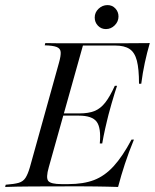

<svg xmlns="http://www.w3.org/2000/svg" viewBox="-38 -742 614 762"><path d="M-17.7 0 -15.3 -8.9Q18.5 -11.3 36.3 -16.5Q54 -21.8 63.3 -36.3Q72.6 -50.8 80.6 -78.2L196 -492.7Q204 -521 202.8 -535.5Q201.6 -550 186.7 -555.6Q171.8 -561.3 139.5 -562.1L141.9 -571Q163.7 -570.2 200 -570.2Q236.3 -570.2 286.3 -570.2Q327.4 -570.2 365.3 -570.2Q403.2 -570.2 437.1 -570.2Q471 -570.2 500.8 -570.6Q530.6 -571 556.5 -571Q545.2 -532.3 536.7 -492.7Q528.2 -453.2 522.6 -409.7H513.7Q513.7 -468.5 505.2 -501.2Q496.8 -533.9 476.2 -547.6Q455.6 -561.3 418.5 -561.3H291.1L155.6 -78.2Q143.5 -36.3 153.6 -23.8Q163.7 -11.3 206.5 -11.3H233.1Q292.7 -11.3 335.1 -27.4Q377.4 -43.5 412.9 -82.3Q448.4 -121 483.9 -187.9H493.5Q472.6 -137.1 457.7 -91.5Q442.7 -46 430.6 0Q409.7 -0.8 387.5 -1.2Q365.3 -1.6 341.1 -2Q316.9 -2.4 290.3 -2.4Q263.7 -2.4 234.7 -2.4Q150.8 -2.4 87.5 -2Q24.2 -1.6 -17.7 0ZM186.3 -283.1 188.7 -291.9H353.2L350.8 -283.1ZM358.1 -172.6Q363.7 -234.7 345.6 -258.9Q327.4 -283.1 275 -283.1L277.4 -291.9Q313.7 -291.9 337.5 -301.6Q361.3 -311.3 379.8 -335.1Q398.4 -358.9 417.7 -401.6H426.6Q424.2 -393.5 417.7 -374.2Q411.3 -354.8 404.8 -331Q398.4 -307.3 392.7 -287.1Q389.5 -275 386.3 -260.9Q383.1 -246.8 379.4 -231.5Q375.8 -216.1 373 -201.2Q370.2 -186.3 367.7 -172.6ZM382.3 -626.6Q363.7 -626.6 350.8 -639.9Q337.9 -653.2 337.9 -672.6Q337.9 -692.7 353.2 -707.3Q368.5 -721.8 388.7 -721.8Q407.3 -721.8 419.8 -708.5Q432.3 -695.2 432.3 -676.6Q432.3 -656.5 417.3 -641.5Q402.4 -626.6 382.3 -626.6Z"/></svg>

Font: Playfair 144pt Light
Style: Italic
Weight: 300
Italic angle: -15.6°
Designer: Claus Eggers Sørensen
Foundry: Claus Eggers Sørensen
Version: Version 2.001;gftools[0.9.30]